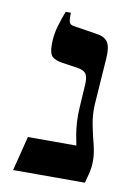

<svg xmlns="http://www.w3.org/2000/svg" viewBox="-72 -646 494 695"><g transform="rotate(10 174.5 -298.5)"><path d="M25 0 57 -127H235Q231 -146 227.5 -167Q224 -188 222.5 -213Q221 -238 223 -267L228 -348Q230 -375 222.5 -388Q215 -401 189 -405L134 -413Q108 -417 96 -427.5Q84 -438 84 -472Q84 -507 93.5 -539.5Q103 -572 113 -597H132V-580Q132 -567 135.5 -560Q139 -553 153 -551L236 -538Q267 -534 278.5 -516Q290 -498 287 -457L275 -285Q273 -247 280 -211.5Q287 -176 295.5 -143.5Q304 -111 304 -83Q304 -58 297.5 -33Q291 -8 289 0Z"/></g></svg>

Font: Frank Ruhl Libre Medium
Style: Regular
Weight: 500
Designer: Yanek Iontef
Foundry: Fontef
Version: Version 6.004